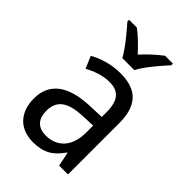

<svg xmlns="http://www.w3.org/2000/svg" viewBox="-228 -860 964 964"><g transform="rotate(45 254.0 -378.0)"><path d="M213 -606H298C321 -651 376 -715 412 -754V-766H356C321 -739 290 -711 255 -673C223 -709 187 -743 156 -766H101V-754C137 -713 189 -651 213 -606ZM261 -546C197 -546 138 -528 93 -502L120 -438C162 -460 206 -476 253 -476C316 -476 349 -443 349 -357V-324L269 -321C117 -316 42 -256 42 -149C42 -49 101 10 193 10C270 10 312 -17 352 -75H355L370 0H433V-364C433 -486 380 -546 261 -546ZM281 -260 349 -263V-213C349 -111 293 -59 216 -59C164 -59 130 -87 130 -149C130 -218 170 -256 281 -260Z"/></g></svg>

Font: Noto Sans Sinhala UI SemiCondensed
Style: Regular
Weight: 400
Width: 4
Designer: Jelle Bosma - Monotype Design Team
Foundry: Monotype Imaging Inc.
Version: Version 2.006